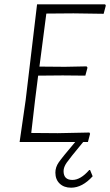

<svg xmlns="http://www.w3.org/2000/svg" viewBox="-20 -659 511 891"><path d="M310 212Q277 212 257 193Q237 174 237 142Q237 117 252.5 94.5Q268 72 329 0H71L99 -194L152 -639H468L471 -633L461 -595L321 -597L195 -596L163 -350L281 -349L382 -351L386 -345L376 -308L271 -309L157 -308L143 -197L125 -42L248 -41L395 -44L398 -38L388 0H366Q303 76 289 96.5Q275 117 275 135Q275 176 316 176Q354 176 394 130H398L410 159Q362 212 310 212Z"/></svg>

Font: Alegreya Sans Light
Style: Italic
Weight: 300
Italic angle: -7°
Designer: Juan Pablo del Peral
Foundry: Huerta Tipografica
Version: Version 2.007